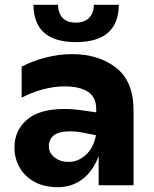

<svg xmlns="http://www.w3.org/2000/svg" viewBox="-20 -770 641 798"><path d="M390 -121Q365 -56 321 -24Q277 8 221 8Q164 8 123.5 -14Q83 -36 61.5 -74Q40 -112 40 -157Q40 -227 91.5 -272Q143 -317 247 -317Q288 -317 331 -310L380 -303V-315Q380 -367 345 -389Q310 -411 248 -411Q204 -411 156.5 -398Q109 -385 70 -364V-493Q116 -517 170.5 -531Q225 -545 280 -545Q390 -545 462.5 -488.5Q535 -432 535 -312V0H390ZM265 -97Q304 -97 336 -125.5Q368 -154 379 -208L323 -219Q298 -224 269 -224Q225 -224 204 -207.5Q183 -191 183 -162Q183 -134 207 -115.5Q231 -97 265 -97ZM119 -750H221Q222 -715 240.5 -695.5Q259 -676 295 -676Q331 -676 350.5 -696Q370 -716 370 -750H474Q472 -595 296 -595Q208 -595 164 -633.5Q120 -672 119 -750Z"/></svg>

Font: Chess Sans
Style: Bold
Weight: 700
Designer: Wolf Bōese
Foundry: Wolf Bōese
Version: Version 7.223